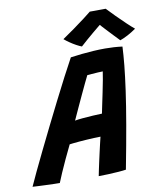

<svg xmlns="http://www.w3.org/2000/svg" viewBox="-142 -956 886 1040"><g transform="rotate(-10 301.0 -436.0)"><path d="M102 7.5Q90.5 7.5 71 7Q51.5 6.5 29.2 5.5Q7 4.5 -13.2 3.8Q-33.5 3 -47 2Q-34 -27.5 -11.5 -75Q11 -122.5 39.8 -181.5Q68.5 -240.5 100.5 -305Q132.5 -369.5 164.5 -433Q196.5 -496.5 226 -553.2Q255.5 -610 279 -652.5Q309.5 -657 341.8 -660.2Q374 -663.5 406.2 -665.5Q438.5 -667.5 469.5 -667.5Q494 -667.5 518 -666Q542 -664.5 564.5 -661.5Q562.5 -617.5 556.8 -559.2Q551 -501 540 -422.5Q529 -344 511 -240.2Q493 -136.5 467 -1.5Q451.5 1 424.5 3Q397.5 5 368.2 6.2Q339 7.5 316 7.5Q318.5 -6.5 323 -27Q327.5 -47.5 332.5 -71Q337.5 -94.5 343 -118.2Q348.5 -142 353.5 -163.8Q358.5 -185.5 362.5 -201.5Q346.5 -201.5 326.5 -200.5Q306.5 -199.5 285 -198.2Q263.5 -197 244.5 -195.2Q225.5 -193.5 211.2 -192Q197 -190.5 191 -189.5Q173 -152.5 155.5 -115.2Q138 -78 124.2 -45.8Q110.5 -13.5 102 7.5ZM242 -311Q256.5 -314 284.2 -316.5Q312 -319 342 -320.8Q372 -322.5 392 -323Q394 -335 400.8 -366Q407.5 -397 415 -433.8Q422.5 -470.5 428.5 -502Q434.5 -533.5 436 -547.5Q427 -547.5 409 -546.5Q391 -545.5 374 -544Q357 -542.5 350 -542Q343 -528 330.5 -502Q318 -476 302.8 -443.2Q287.5 -410.5 271.8 -376.2Q256 -342 242 -311ZM510.5 -879Q529.5 -858.5 555.8 -832.2Q582 -806 607.2 -782Q632.5 -758 648.5 -745Q626 -729 602 -716.2Q578 -703.5 559 -697Q546.5 -710 531.2 -726Q516 -742 501 -758Q486 -774 474.5 -786.5Q463 -799 458.5 -804.5H471.5Q466.5 -800.5 452.5 -789.2Q438.5 -778 420.2 -762.5Q402 -747 383 -730.8Q364 -714.5 348.5 -700Q337 -704 319.5 -713.5Q302 -723 285 -734.8Q268 -746.5 256.5 -756.5Q286.5 -776.5 321.5 -801.8Q356.5 -827 384.8 -848.5Q413 -870 423 -878.5Q430.5 -878.5 447.8 -878.5Q465 -878.5 483 -878.8Q501 -879 510.5 -879Z"/></g></svg>

Font: Grandstander Thin SemiBold
Style: Italic
Weight: 600
Italic angle: -15°
Version: Version 1.200